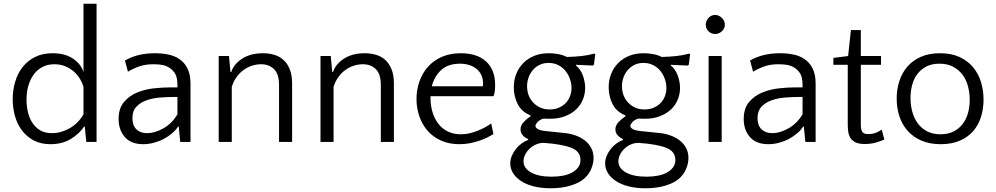

<svg xmlns="http://www.w3.org/2000/svg" viewBox="-20 -760 5334 1028"><path d="M250 12Q199 12 161 -8Q123 -28 98 -61Q73 -94 60.5 -137.5Q48 -181 48 -229Q48 -278 61.5 -323Q75 -368 101.5 -401.5Q128 -435 168 -455Q208 -475 261 -475Q328 -475 371 -446Q414 -417 427 -374V-740H497V0H442L434 -82H430Q406 -45 360 -16.5Q314 12 250 12ZM258 -47Q306 -47 352.5 -73Q399 -99 427 -148V-295Q409 -352 366.5 -384Q324 -416 271 -416Q236 -416 208.5 -402Q181 -388 162 -363Q143 -338 132.5 -303Q122 -268 122 -226Q122 -194 129 -162Q136 -130 152 -104.5Q168 -79 194 -63Q220 -47 258 -47Z M945 0 937 -82H933Q921 -63 901 -46Q881 -29 856.5 -16Q832 -3 803.5 4.5Q775 12 747 12Q681 12 648 -26.5Q615 -65 615 -123Q615 -180 644 -214Q673 -248 715 -265Q757 -282 803.5 -287Q850 -292 885 -292H930V-304Q930 -342 919.5 -362Q909 -382 889 -396Q872 -407 852.5 -411.5Q833 -416 801 -416Q759 -416 727 -405Q695 -394 665 -376L649 -436Q716 -475 809 -475Q846 -475 879 -468.5Q912 -462 937 -446Q966 -428 983 -395Q1000 -362 1000 -313V0ZM768 -47Q809 -47 855 -73Q901 -99 930 -148V-241H921Q880 -241 839 -238Q798 -235 764.5 -223Q731 -211 710 -188.5Q689 -166 689 -127Q689 -88 710.5 -67.5Q732 -47 768 -47Z M1474 0V-304Q1474 -364 1447 -390Q1420 -416 1378 -416Q1353 -416 1328.5 -408Q1304 -400 1283 -384.5Q1262 -369 1246 -346.5Q1230 -324 1221 -295V0H1151V-460H1206L1214 -374H1218Q1231 -416 1276 -445.5Q1321 -475 1388 -475Q1420 -475 1448.5 -466.5Q1477 -458 1498 -439Q1519 -420 1531.5 -389Q1544 -358 1544 -313V0Z M2019 0V-304Q2019 -364 1992 -390Q1965 -416 1923 -416Q1898 -416 1873.5 -408Q1849 -400 1828 -384.5Q1807 -369 1791 -346.5Q1775 -324 1766 -295V0H1696V-460H1751L1759 -374H1763Q1776 -416 1821 -445.5Q1866 -475 1933 -475Q1965 -475 1993.5 -466.5Q2022 -458 2043 -439Q2064 -420 2076.5 -389Q2089 -358 2089 -313V0Z M2447 -475Q2535 -475 2583 -430.5Q2631 -386 2631 -305Q2631 -288 2629 -270.5Q2627 -253 2622 -245H2285V-235Q2285 -197 2295 -162Q2305 -127 2325 -100Q2345 -73 2375.5 -57Q2406 -41 2448 -41Q2472 -41 2495 -46.5Q2518 -52 2539 -60.5Q2560 -69 2578 -79Q2596 -89 2610 -99L2622 -42Q2609 -34 2590 -24.5Q2571 -15 2548 -7Q2525 1 2497.5 6.5Q2470 12 2440 12Q2384 12 2341 -7.5Q2298 -27 2269 -60.5Q2240 -94 2225 -138Q2210 -182 2210 -230Q2210 -279 2225.5 -323.5Q2241 -368 2271 -402Q2301 -436 2345.5 -455.5Q2390 -475 2447 -475ZM2444 -419Q2378 -419 2341.5 -384.5Q2305 -350 2292 -298H2565Q2566 -303 2566 -307Q2566 -311 2566 -316Q2566 -341 2556 -360.5Q2546 -380 2529 -393Q2512 -406 2490 -412.5Q2468 -419 2444 -419Z M2821 -142Q2773 -161 2752 -202.5Q2731 -244 2731 -292Q2731 -331 2744 -364Q2757 -397 2781.5 -422Q2806 -447 2840.5 -461Q2875 -475 2919 -475Q2945 -475 2970.5 -470Q2996 -465 3015 -455Q3057 -456 3093.5 -460Q3130 -464 3162 -473L3167 -469L3160 -414L3155 -409L3064 -413L3063 -410Q3089 -389 3101 -355Q3113 -321 3113 -289Q3113 -256 3100.5 -226Q3088 -196 3064 -173.5Q3040 -151 3004.5 -137.5Q2969 -124 2923 -124Q2912 -124 2904 -124.5Q2896 -125 2889 -125Q2868 -118 2857.5 -106Q2847 -94 2847 -86Q2847 -76 2860.5 -68.5Q2874 -61 2904 -58L3001 -48Q3034 -45 3062.5 -34.5Q3091 -24 3112 -7.5Q3133 9 3145.5 32.5Q3158 56 3158 86Q3158 115 3145 145.5Q3132 176 3106 198Q3080 220 3034 234Q2988 248 2928 248Q2877 248 2836.5 237.5Q2796 227 2768.5 208.5Q2741 190 2726.5 166Q2712 142 2712 115Q2712 95 2720 75.5Q2728 56 2741 39Q2754 22 2771.5 9Q2789 -4 2808 -11V-15Q2767 -34 2767 -67Q2767 -88 2782.5 -105Q2798 -122 2821 -138ZM2923 -174Q2951 -174 2972.5 -183.5Q2994 -193 3009 -208.5Q3024 -224 3032 -245Q3040 -266 3040 -289Q3040 -312 3032 -336Q3024 -360 3008.5 -379.5Q2993 -399 2970 -411Q2947 -423 2917 -423Q2888 -423 2866.5 -411.5Q2845 -400 2830.5 -382Q2816 -364 2809 -342Q2802 -320 2802 -298Q2802 -275 2809.5 -253Q2817 -231 2832.5 -213.5Q2848 -196 2870.5 -185Q2893 -174 2923 -174ZM2891 5Q2868 5 2848.5 14Q2829 23 2814.5 37Q2800 51 2791.5 68.5Q2783 86 2783 103Q2783 141 2823.5 163.5Q2864 186 2933 186Q2966 186 2994.5 180.5Q3023 175 3043.5 163.5Q3064 152 3076 135.5Q3088 119 3088 96Q3088 51 3039.5 31.5Q2991 12 2891 5Z M3329 -142Q3281 -161 3260 -202.5Q3239 -244 3239 -292Q3239 -331 3252 -364Q3265 -397 3289.5 -422Q3314 -447 3348.5 -461Q3383 -475 3427 -475Q3453 -475 3478.5 -470Q3504 -465 3523 -455Q3565 -456 3601.5 -460Q3638 -464 3670 -473L3675 -469L3668 -414L3663 -409L3572 -413L3571 -410Q3597 -389 3609 -355Q3621 -321 3621 -289Q3621 -256 3608.5 -226Q3596 -196 3572 -173.5Q3548 -151 3512.5 -137.5Q3477 -124 3431 -124Q3420 -124 3412 -124.5Q3404 -125 3397 -125Q3376 -118 3365.5 -106Q3355 -94 3355 -86Q3355 -76 3368.5 -68.5Q3382 -61 3412 -58L3509 -48Q3542 -45 3570.5 -34.5Q3599 -24 3620 -7.5Q3641 9 3653.5 32.5Q3666 56 3666 86Q3666 115 3653 145.5Q3640 176 3614 198Q3588 220 3542 234Q3496 248 3436 248Q3385 248 3344.5 237.5Q3304 227 3276.5 208.5Q3249 190 3234.5 166Q3220 142 3220 115Q3220 95 3228 75.5Q3236 56 3249 39Q3262 22 3279.5 9Q3297 -4 3316 -11V-15Q3275 -34 3275 -67Q3275 -88 3290.5 -105Q3306 -122 3329 -138ZM3431 -174Q3459 -174 3480.5 -183.5Q3502 -193 3517 -208.5Q3532 -224 3540 -245Q3548 -266 3548 -289Q3548 -312 3540 -336Q3532 -360 3516.5 -379.5Q3501 -399 3478 -411Q3455 -423 3425 -423Q3396 -423 3374.5 -411.5Q3353 -400 3338.5 -382Q3324 -364 3317 -342Q3310 -320 3310 -298Q3310 -275 3317.5 -253Q3325 -231 3340.5 -213.5Q3356 -196 3378.5 -185Q3401 -174 3431 -174ZM3399 5Q3376 5 3356.5 14Q3337 23 3322.5 37Q3308 51 3299.5 68.5Q3291 86 3291 103Q3291 141 3331.5 163.5Q3372 186 3441 186Q3474 186 3502.5 180.5Q3531 175 3551.5 163.5Q3572 152 3584 135.5Q3596 119 3596 96Q3596 51 3547.5 31.5Q3499 12 3399 5Z M3844 0H3774V-460H3844ZM3759 -628Q3759 -648 3773.5 -664Q3788 -680 3809 -680Q3829 -680 3845 -664Q3861 -648 3861 -628Q3861 -607 3845 -592.5Q3829 -578 3809 -578Q3788 -578 3773.5 -592.5Q3759 -607 3759 -628Z M4292 0 4284 -82H4280Q4268 -63 4248 -46Q4228 -29 4203.5 -16Q4179 -3 4150.5 4.5Q4122 12 4094 12Q4028 12 3995 -26.5Q3962 -65 3962 -123Q3962 -180 3991 -214Q4020 -248 4062 -265Q4104 -282 4150.5 -287Q4197 -292 4232 -292H4277V-304Q4277 -342 4266.5 -362Q4256 -382 4236 -396Q4219 -407 4199.5 -411.5Q4180 -416 4148 -416Q4106 -416 4074 -405Q4042 -394 4012 -376L3996 -436Q4063 -475 4156 -475Q4193 -475 4226 -468.5Q4259 -462 4284 -446Q4313 -428 4330 -395Q4347 -362 4347 -313V0ZM4115 -47Q4156 -47 4202 -73Q4248 -99 4277 -148V-241H4268Q4227 -241 4186 -238Q4145 -235 4111.5 -223Q4078 -211 4057 -188.5Q4036 -166 4036 -127Q4036 -88 4057.5 -67.5Q4079 -47 4115 -47Z M4519 -413H4442V-450L4521 -460L4536 -599H4589V-460H4697V-413H4589V-94Q4589 -62 4598.5 -52Q4608 -42 4628 -42Q4651 -42 4669 -49Q4687 -56 4701 -66L4715 -13Q4698 -5 4670.5 3Q4643 11 4610 11Q4578 11 4560 2Q4542 -7 4533 -22Q4524 -37 4521.5 -55.5Q4519 -74 4519 -92Z M5013 -475Q5074 -475 5118 -454.5Q5162 -434 5190.5 -399.5Q5219 -365 5232.5 -320.5Q5246 -276 5246 -227Q5246 -178 5232.5 -134.5Q5219 -91 5191 -58.5Q5163 -26 5119.5 -7Q5076 12 5017 12Q4956 12 4911.5 -8Q4867 -28 4838 -61.5Q4809 -95 4795 -139Q4781 -183 4781 -232Q4781 -281 4795 -325Q4809 -369 4837.5 -402.5Q4866 -436 4910 -455.5Q4954 -475 5013 -475ZM5016 -41Q5056 -41 5085.5 -56Q5115 -71 5134.5 -96.5Q5154 -122 5163 -155.5Q5172 -189 5172 -226Q5172 -264 5162.5 -299Q5153 -334 5133 -360.5Q5113 -387 5082.5 -403Q5052 -419 5010 -419Q4969 -419 4940 -404Q4911 -389 4892 -364Q4873 -339 4864 -305.5Q4855 -272 4855 -235Q4855 -197 4864.5 -162Q4874 -127 4893.5 -100Q4913 -73 4943.5 -57Q4974 -41 5016 -41Z"/></svg>

Font: Quattrocento Sans
Style: Regular
Weight: 400
Designer: Pablo Impallari
Foundry: Pablo Impallari, Igino Marini, Brenda Gallo
Version: Version 2.000